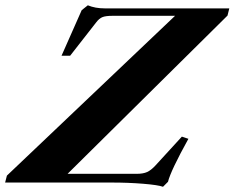

<svg xmlns="http://www.w3.org/2000/svg" viewBox="-82 -695 894 731"><path d="M538.6 16.1Q520 9.3 462.9 4.6Q405.8 0 342.8 0H-62.5L-55.7 -26.4L584.5 -634.8H346.7Q319.8 -634.8 307.6 -629.6Q295.4 -624.5 284.7 -610.4L185.1 -482.9H152.3L229 -656.2L252.4 -674.8Q280.3 -663.1 316.9 -663.1H791L784.2 -635.7L175.3 -33.2H438Q462.9 -33.2 478 -40Q493.2 -46.9 509.8 -64.9L610.4 -174.8L635.3 -166.5Q568.4 -45.9 557.6 -2.9Z"/></svg>

Font: Elstob 18pt ExtraBold
Style: Italic
Weight: 800
Italic angle: -20°
Designer: Peter S. Baker
Version: Version 1.015